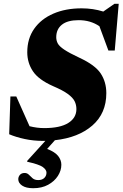

<svg xmlns="http://www.w3.org/2000/svg" viewBox="-20 -729 647 1014"><path d="M155.5 265Q117.5 265 97 251.2Q76.5 237.5 76.5 217.5Q76.5 204.5 85.2 194.5Q94 184.5 110 184.5Q123.5 184.5 132.5 193.8Q141.5 203 152.2 212.5Q163 222 182 222Q202.5 222 214 210.8Q225.5 199.5 225.5 182.5Q225.5 167.5 206 153.2Q186.5 139 123 125L124.5 119.5L219.5 15Q212.5 15 205 15Q156.5 15 110.8 5.2Q65 -4.5 28.5 -20L35 -219.5H66L136 -62.5Q175 -52.5 213.5 -52.5Q297.5 -52.5 340.5 -79.5Q383.5 -106.5 383.5 -153Q383.5 -175.5 374 -194.5Q364.5 -213.5 338.2 -232.8Q312 -252 260.5 -274Q183.5 -308 153.8 -352.8Q124 -397.5 124 -453Q124 -525 160.5 -577Q197 -629 261.8 -657Q326.5 -685 411 -685Q471.5 -685 525.5 -668L584.5 -709H607L586 -462H552.5L505 -590.5Q458 -622.5 395.5 -622.5Q336.5 -622.5 306.8 -598.5Q277 -574.5 277 -532.5Q277 -515 285 -499.8Q293 -484.5 319.5 -466.8Q346 -449 400.5 -423.5Q482.5 -385.5 512 -340.8Q541.5 -296 541.5 -237Q541.5 -130.5 467.8 -66.2Q394 -2 270 11.5L229 57.5Q270.5 73.5 287.2 95Q304 116.5 304 141Q304 171.5 285.8 200Q267.5 228.5 234.2 246.8Q201 265 155.5 265Z"/></svg>

Font: Newsreader Text ExtraBold
Style: Italic
Weight: 800
Italic angle: -17°
Designer: Hugues Gentile
Foundry: Production Type
Version: Version 1.001